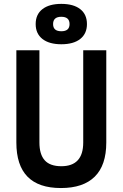

<svg xmlns="http://www.w3.org/2000/svg" viewBox="-20 -950 626 980"><path d="M291 9.8Q63.5 9.8 63.5 -222.7V-693.4H181.2V-222.7Q181.2 -162.1 208.3 -131.8Q235.4 -101.6 293 -101.6Q404.8 -101.6 404.8 -222.7V-693.4H522.5V-222.7Q522.5 -106.4 463.6 -48.3Q404.8 9.8 291 9.8ZM293 -724.1Q231 -724.1 196.5 -751.2Q162.1 -778.3 162.1 -827.1Q162.1 -876.5 196.5 -903.3Q231 -930.2 293 -930.2Q355.5 -930.2 389.6 -903.3Q423.8 -876.5 423.8 -827.1Q423.8 -778.3 389.6 -751.2Q355.5 -724.1 293 -724.1ZM293 -790.5Q335 -790.5 335 -827.1Q335 -864.3 293 -864.3Q251 -864.3 251 -827.1Q251 -790.5 293 -790.5Z"/></svg>

Font: Cascadia Code SemiBold
Style: Regular
Weight: 600
Monospace: yes
Designer: Aaron Bell
Foundry: Saja Typeworks
Version: Version 2404.023; ttfautohint (v1.8.4)